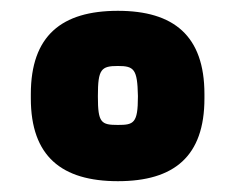

<svg xmlns="http://www.w3.org/2000/svg" viewBox="-20 -692 435 355"><path d="M37 -518V-510C37 -403 94 -357 198 -357C302 -357 358 -403 358 -510V-518C358 -626 301 -672 198 -672C94 -672 37 -626 37 -518ZM161 -513V-515C161 -564 167 -570 198 -570C228 -570 234 -564 235 -515V-513C235 -464 227 -461 198 -461C167 -461 161 -465 161 -513Z"/></svg>

Font: LT Wave Text Black
Style: Regular
Weight: 900
Designer: Daniel Lyons
Version: Version 2.5 (Glyphs App)